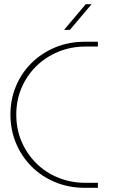

<svg xmlns="http://www.w3.org/2000/svg" viewBox="-20 -900 578 920"><path d="M387 0Q309 0 243.5 -27.5Q178 -55 130 -103.5Q82 -152 56 -215.5Q30 -279 30 -351Q30 -423 56 -486Q82 -549 130 -597Q178 -645 243.5 -672.5Q309 -700 387 -700H449V-677H390Q320 -677 259.5 -652Q199 -627 154 -583Q109 -539 83.5 -479.5Q58 -420 58 -351Q58 -281 83.5 -221.5Q109 -162 154 -117.5Q199 -73 259.5 -48.5Q320 -24 390 -24H449V0ZM287 -757 391 -880H419L315 -757Z"/></svg>

Font: MuseoModerno Thin
Style: Regular
Weight: 100
Designer: Pablo Cosgaya, Héctor Gatti, Marcela Romero, and the Authors of The MuseoModerno Project.
Foundry: Omnibus-Type Team
Version: Version 1.003